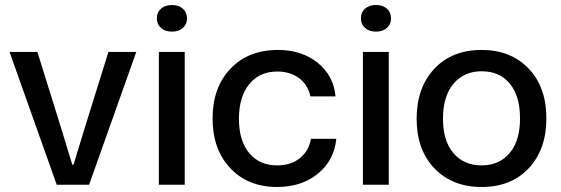

<svg xmlns="http://www.w3.org/2000/svg" viewBox="-20 -736 2237 765"><path d="M206 0 18 -529H129L225 -221L268 -80H273L316 -221L412 -529H523L335 0Z M613 0V-529H716V0ZM708.5 -624.5Q692 -610 665 -610Q638 -610 621.5 -624.5Q605 -639 605 -663Q605 -687 621.5 -701.5Q638 -716 665 -716Q692 -716 708.5 -701.5Q725 -687 725 -663Q725 -639 708.5 -624.5Z M1084 9Q968 9 897.5 -66Q827 -141 827 -264Q827 -387 898 -462Q969 -537 1088 -537Q1182 -537 1245.5 -486Q1309 -435 1317 -352H1217Q1206 -400 1170.5 -425.5Q1135 -451 1085 -451Q1013 -451 972.5 -400Q932 -349 932 -263Q932 -175 973 -126Q1014 -77 1084 -77Q1139 -77 1175 -106Q1211 -135 1219 -183H1320Q1311 -96 1246 -43.5Q1181 9 1084 9Z M1426 0V-529H1529V0ZM1521.5 -624.5Q1505 -610 1478 -610Q1451 -610 1434.5 -624.5Q1418 -639 1418 -663Q1418 -687 1434.5 -701.5Q1451 -716 1478 -716Q1505 -716 1521.5 -701.5Q1538 -687 1538 -663Q1538 -639 1521.5 -624.5Z M1899 9Q1782 9 1711 -65Q1640 -139 1640 -263Q1640 -386 1710 -461.5Q1780 -537 1899 -537Q2015 -537 2086 -463Q2157 -389 2157 -264Q2157 -141 2087 -66Q2017 9 1899 9ZM1899 -77Q1969 -77 2010.5 -126Q2052 -175 2052 -264Q2052 -353 2011.5 -402.5Q1971 -452 1899 -452Q1829 -452 1787 -402.5Q1745 -353 1745 -263Q1745 -175 1786.5 -126Q1828 -77 1899 -77Z"/></svg>

Font: Mona Sans Medium
Style: Regular
Weight: 500
Designer: Deni Anggara
Foundry: GitHub
Version: Version 2.000;Glyphs 3.2.3 (3260)